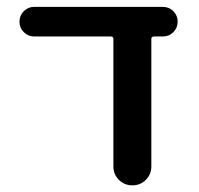

<svg xmlns="http://www.w3.org/2000/svg" viewBox="-20 -565 584 563"><path d="M423.8 -77.1Q423.8 -53.7 407.7 -37.6Q391.6 -21.5 368.2 -21.5Q344.7 -21.5 328.6 -37.6Q312.5 -53.7 312.5 -77.1V-451.2Q312.5 -458 304.7 -458H80.1Q62.5 -458 49.8 -470.7Q37.1 -483.4 37.1 -501.5Q37.1 -519.5 49.8 -532.2Q62.5 -544.9 80.1 -544.9H457Q475.6 -544.9 488.3 -532.2Q501 -519.5 501 -501.5Q501 -483.4 488.3 -470.7Q475.6 -458 457 -458H431.6Q423.8 -458 423.8 -451.2Z"/></svg>

Font: Gen Jyuu Gothic P Medium
Style: Regular
Weight: 500
Designer: [Source Han Sans]
Ryoko NISHIZUKA  (kana & ideographs); Paul D. Hunt (Latin, Greek & Cyrillic); Wenlong ZHANG  (bopomofo
Version: Version 1.002.20150607